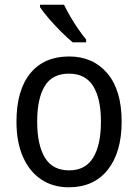

<svg xmlns="http://www.w3.org/2000/svg" viewBox="-20 -786 586 816"><path d="M497 -269Q497 -139 438 -64.5Q379 10 272 10Q205 10 155 -23.5Q105 -57 77.5 -119.5Q50 -182 50 -269Q50 -402 108.5 -474Q167 -546 274 -546Q375 -546 436 -474.5Q497 -403 497 -269ZM138 -269Q138 -171 170.5 -116.5Q203 -62 274 -62Q343 -62 376 -116Q409 -170 409 -269Q409 -367 376 -420Q343 -473 273 -473Q202 -473 170 -420Q138 -367 138 -269ZM252 -766Q263 -743 279 -715.5Q295 -688 313 -662Q331 -636 346 -618V-606H289Q267 -624 239 -652Q211 -680 186.5 -708.5Q162 -737 150 -756V-766Z"/></svg>

Font: Noto Sans Hebrew SemiCondensed
Style: Regular
Weight: 400
Width: 4
Designer: Monotype Design Team
Foundry: Monotype Imaging Inc.
Version: Version 2.004; ttfautohint (v1.8.4.7-5d5b)